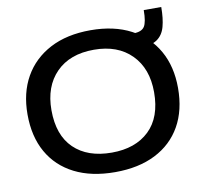

<svg xmlns="http://www.w3.org/2000/svg" viewBox="-77 -759 904 853"><g transform="rotate(-10 375.0 -332.5)"><path d="M376 11Q269 11 193 -27.5Q117 -66 76.5 -137.5Q36 -209 36 -309Q36 -406 76.5 -477.5Q117 -549 193 -589Q269 -629 376 -629Q482 -629 558 -589Q634 -549 674.5 -477.5Q715 -406 715 -309Q715 -209 674.5 -137.5Q634 -66 558 -27.5Q482 11 376 11ZM376 -77Q483 -77 545 -136.5Q607 -196 607 -309Q607 -416 545 -478.5Q483 -541 376 -541Q267 -541 205.5 -478.5Q144 -416 144 -309Q144 -196 205.5 -136.5Q267 -77 376 -77ZM576 -514 561 -582Q599 -582 612 -602Q625 -622 625 -676H704Q704 -624 694 -587.5Q684 -551 656.5 -532.5Q629 -514 576 -514Z"/></g></svg>

Font: Inconsolata ExtraExpanded SemiBold
Style: Regular
Weight: 600
Width: 8
Monospace: yes
Designer: Raph Levien, Cyreal, Brenton Simpson
Foundry: Raph Levien, Cyreal, Google
Version: Version 3.001; ttfautohint (v1.8.2.53-6de2)